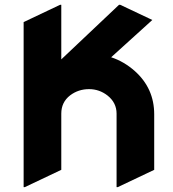

<svg xmlns="http://www.w3.org/2000/svg" viewBox="-20 -767 719 797"><path d="M83 9.8H78.1V-675.3L229.5 -747.1H234.4V-520.5L474.1 -747.1H479L612.3 -684.1L441.4 -529.3Q495.1 -511.7 540 -471.7Q620.1 -399.9 620.1 -292.5V-62L468.8 9.8H463.9V-295.4Q463.9 -340.3 426.8 -370.1Q392.6 -397 349.6 -397Q305.2 -397 271 -371.1Q234.4 -342.8 234.4 -295.4V-62Z"/></svg>

Font: Nova Round
Style: Bold
Weight: 700
Designer: Wojciech Kalinowski "wmk69" (wmk69@o2.pl)
Foundry: Wojciech Kalinowski "wmk69" (wmk69@o2.pl)
Version: Version 3.1.0; 2021-05-23